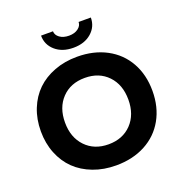

<svg xmlns="http://www.w3.org/2000/svg" viewBox="-158 -1048 1136 1196"><g transform="rotate(-20 410.0 -450.0)"><path d="M410.2 9.8Q327.6 9.8 258.8 -16.4Q189.9 -42.5 141.8 -89.1Q93.8 -135.7 66.9 -202.9Q40 -270 40 -350.1Q40 -430.2 66.9 -497.3Q93.8 -564.5 141.8 -611.1Q189.9 -657.7 258.8 -683.8Q327.6 -710 410.2 -710Q520 -710 604 -665.3Q688 -620.6 733.9 -538.8Q779.8 -457 779.8 -350.1Q779.8 -243.2 733.9 -161.4Q688 -79.6 604 -34.9Q520 9.8 410.2 9.8ZM258.1 -190.4Q315.9 -129.9 410.2 -129.9Q504.4 -129.9 562.3 -190.4Q620.1 -251 620.1 -350.1Q620.1 -449.2 562.5 -509.5Q504.9 -569.8 410.2 -569.8Q315.4 -569.8 257.8 -509.5Q200.2 -449.2 200.2 -350.1Q200.2 -251 258.1 -190.4ZM575.2 -910.2Q575.2 -849.6 529.5 -809.8Q483.9 -770 410.2 -770Q336.4 -770 290.8 -809.8Q245.1 -849.6 245.1 -910.2H324.2Q324.2 -885.3 348.1 -867.7Q372.1 -850.1 410.2 -850.1Q446.8 -850.1 470.5 -867.7Q494.1 -885.3 494.1 -910.2Z"/></g></svg>

Font: Gully
Style: Bold
Weight: 700
Designer: jaikishan Patel
Foundry: MagicType
Version: Version 1.000;Glyphs 3.2 (3242)